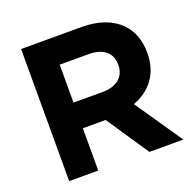

<svg xmlns="http://www.w3.org/2000/svg" viewBox="-124 -828 970 956"><g transform="rotate(-20 361.5 -350.0)"><path d="M404 -700H84V0H238V-224H357H359L509 0H689L518 -250C607 -283 668 -354 668 -467V-469C668 -535 647 -590 608 -629C562 -675 493 -700 404 -700ZM394 -360H238V-561H391C466 -561 512 -527 512 -461V-459C512 -400 469 -360 394 -360Z"/></g></svg>

Font: Mission
Style: Bold
Weight: 700
Version: Version 1.000;FEAKit 1.0